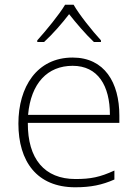

<svg xmlns="http://www.w3.org/2000/svg" viewBox="-20 -784 585 814"><path d="M292 -764H256C231 -722 175 -654 138 -613V-606H167C204 -640 244 -686 273 -724C303 -686 342 -640 378 -606H408V-613C371 -653 316 -722 292 -764ZM288 -540C136 -540 58 -415 58 -260C58 -100 136 10 299 10C365 10 413 0 465 -23V-61C404 -33 365 -25 300 -25C169 -25 97 -110 98 -263H486V-294C486 -434 423 -540 288 -540ZM288 -505C395 -505 446 -421 446 -297H99C111 -432 182 -505 288 -505Z"/></svg>

Font: Noto Sans Tamil ExtraLight
Style: Regular
Weight: 200
Designer: Jelle Bosma - Monotype Design Team
Foundry: Monotype Imaging Inc.
Version: Version 2.004